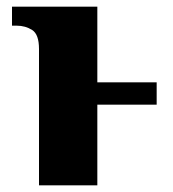

<svg xmlns="http://www.w3.org/2000/svg" viewBox="-20 -556 519 576"><path d="M97 -409Q97 -453 76.5 -466Q56 -479 30 -479H16V-536H272V-309H450V-242H272V0H97Z"/></svg>

Font: Noto Serif ExtraBold
Style: Regular
Weight: 800
Designer: Monotype Design Team
Foundry: Monotype Imaging Inc.
Version: Version 2.014